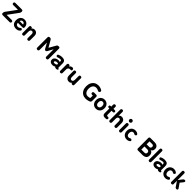

<svg xmlns="http://www.w3.org/2000/svg" viewBox="1171 -4163 7623 7623"><g transform="rotate(45 4982.5 -351.0)"><path d="M99 0Q33 0 33 -60V-75Q33 -120 60 -157L371 -580H111Q45 -580 45 -640Q45 -700 111 -700H465Q531 -700 531 -640V-625Q531 -580 504 -543L194 -120H476Q542 -120 542 -60Q542 0 476 0Z M846 11Q740 11 674 -51.5Q608 -114 608 -241Q608 -320 637.5 -376.5Q667 -433 719 -463.5Q771 -494 839 -494Q907 -494 954.5 -463Q1002 -432 1027 -383.5Q1052 -335 1052 -281Q1052 -238 1035 -226Q1018 -214 986 -214H732Q737 -147 768.5 -122.5Q800 -98 848 -98Q901 -98 932 -129Q955 -152 974.5 -159Q994 -166 1016 -150Q1039 -134 1041.5 -109.5Q1044 -85 1020 -59Q986 -22 942.5 -5.5Q899 11 846 11ZM737 -310H928Q910 -396 837 -396Q797 -396 772 -376Q747 -356 737 -310Z M1216 0Q1153 0 1153 -66V-416Q1153 -482 1209 -482Q1266 -482 1269 -455L1272 -428Q1292 -454 1323.5 -474Q1355 -494 1398 -494Q1473 -494 1520.5 -446Q1568 -398 1568 -304V-66Q1568 0 1505 0Q1442 0 1442 -66V-273Q1442 -326 1421.5 -353Q1401 -380 1366 -380Q1328 -380 1303.5 -352.5Q1279 -325 1279 -266V-66Q1279 0 1216 0Z M2040 0Q1974 0 1974 -66V-634Q1974 -672 1994 -686Q2014 -700 2052 -700Q2104 -700 2130 -655L2294 -370L2456 -654Q2472 -682 2492.5 -691Q2513 -700 2547 -700Q2613 -700 2613 -634V-66Q2613 0 2547 0Q2481 0 2481 -66V-475L2357 -249Q2333 -203 2293 -203Q2253 -203 2229 -249L2105 -475V-66Q2105 0 2040 0Z M2902 6Q2823 10 2770.5 -28Q2718 -66 2718 -138Q2718 -189 2748.5 -225.5Q2779 -262 2827.5 -282.5Q2876 -303 2928 -304Q2951 -306 2972 -300.5Q2993 -295 3011 -286V-318Q3011 -360 2993 -372.5Q2975 -385 2942 -385Q2915 -385 2886.5 -378.5Q2858 -372 2831 -361Q2802 -349 2781.5 -352.5Q2761 -356 2747 -379Q2734 -402 2741 -423.5Q2748 -445 2778 -458Q2814 -474 2855.5 -484Q2897 -494 2942 -494Q3035 -494 3083 -456Q3131 -418 3131 -318V-108Q3131 -98 3132 -94Q3135 -80 3143.5 -75.5Q3152 -71 3161 -69.5Q3170 -68 3176.5 -65.5Q3183 -63 3183 -53Q3183 -34 3172.5 -19Q3162 -4 3138 1Q3127 3 3115 4.5Q3103 6 3090 6Q3031 6 3015 -34Q2969 1 2902 6ZM2899 -102Q2952 -105 2983.5 -122.5Q3015 -140 3013 -171Q3012 -194 2990.5 -201Q2969 -208 2938 -206Q2892 -204 2865 -182.5Q2838 -161 2839 -137Q2840 -120 2854.5 -110.5Q2869 -101 2899 -102Z M3334 0Q3271 0 3271 -66V-416Q3271 -482 3337 -482Q3358 -482 3375 -471.5Q3392 -461 3392 -432V-417Q3410 -452 3447 -473Q3484 -494 3525 -494Q3557 -494 3574 -474.5Q3591 -455 3591 -425Q3591 -397 3576 -383.5Q3561 -370 3544 -372Q3536 -373 3526.5 -373.5Q3517 -374 3506 -374Q3460 -374 3428.5 -344.5Q3397 -315 3397 -258V-66Q3397 0 3334 0Z M3816 11Q3741 11 3693.5 -37Q3646 -85 3646 -179V-416Q3646 -482 3709 -482Q3772 -482 3772 -416V-209Q3772 -157 3793 -130Q3814 -103 3848 -103Q3886 -103 3910.5 -130.5Q3935 -158 3935 -217V-416Q3935 -482 3998 -482Q4061 -482 4061 -416V-66Q4061 0 4005 0Q3949 0 3946 -27L3942 -54Q3923 -29 3891.5 -9Q3860 11 3816 11Z M4757 17Q4662 17 4588.5 -28Q4515 -73 4473.5 -155.5Q4432 -238 4432 -350Q4432 -463 4473.5 -545.5Q4515 -628 4588.5 -673.5Q4662 -719 4757 -719Q4816 -719 4868.5 -703Q4921 -687 4962 -661Q4989 -644 4991 -619.5Q4993 -595 4973 -570Q4954 -545 4931.5 -544Q4909 -543 4882 -559Q4855 -574 4823 -583Q4791 -592 4757 -592Q4698 -592 4655.5 -561.5Q4613 -531 4590.5 -477Q4568 -423 4568 -350Q4568 -278 4590.5 -224Q4613 -170 4655.5 -139.5Q4698 -109 4757 -109Q4803 -109 4832 -117.5Q4861 -126 4881 -139V-274H4841Q4775 -274 4775 -334Q4775 -394 4841 -394H4947Q5013 -394 5013 -328V-105Q5013 -78 5004 -59.5Q4995 -41 4972 -30Q4926 -7 4870 5Q4814 17 4757 17Z M5332 11Q5265 11 5211.5 -20Q5158 -51 5127.5 -108Q5097 -165 5097 -241Q5097 -318 5127.5 -374.5Q5158 -431 5211.5 -462.5Q5265 -494 5332 -494Q5400 -494 5453 -462.5Q5506 -431 5536.5 -374.5Q5567 -318 5567 -241Q5567 -165 5536.5 -108Q5506 -51 5453 -20Q5400 11 5332 11ZM5332 -103Q5380 -103 5410.5 -138.5Q5441 -174 5441 -241Q5441 -309 5410.5 -344.5Q5380 -380 5332 -380Q5284 -380 5254.5 -344.5Q5225 -309 5225 -241Q5225 -174 5254.5 -138.5Q5284 -103 5332 -103Z M5858 11Q5810 11 5776.5 0.5Q5743 -10 5725.5 -39Q5708 -68 5708 -121V-374H5684Q5618 -374 5618 -428Q5618 -454 5632 -468Q5646 -482 5683 -482H5708V-583Q5708 -615 5724.5 -632Q5741 -649 5771 -649Q5833 -649 5833 -583V-482H5897Q5963 -482 5963 -428Q5963 -374 5898 -374H5833V-154Q5833 -123 5848.5 -112Q5864 -101 5893 -101Q5927 -101 5945 -91.5Q5963 -82 5963 -49Q5963 -22 5948 -9Q5933 4 5909 7.5Q5885 11 5858 11Z M6109 0Q6046 0 6046 -66V-645Q6046 -711 6109 -711Q6172 -711 6172 -645V-428Q6186 -454 6217 -474Q6248 -494 6291 -494Q6366 -494 6413.5 -446Q6461 -398 6461 -304V-66Q6461 0 6398 0Q6335 0 6335 -66V-273Q6335 -326 6314.5 -353Q6294 -380 6259 -380Q6221 -380 6196.5 -352.5Q6172 -325 6172 -266V-66Q6172 0 6109 0Z M6656 0Q6593 0 6593 -66V-416Q6593 -482 6656 -482Q6719 -482 6719 -416V-66Q6719 0 6656 0ZM6655 -554Q6623 -554 6600.5 -577Q6578 -600 6578 -632Q6578 -664 6600.5 -686.5Q6623 -709 6655 -709Q6687 -709 6709.5 -686.5Q6732 -664 6732 -632Q6732 -600 6709.5 -577Q6687 -554 6655 -554Z M7058 11Q6991 11 6937.5 -20Q6884 -51 6853.5 -108Q6823 -165 6823 -241Q6823 -318 6853.5 -374.5Q6884 -431 6937.5 -462.5Q6991 -494 7058 -494Q7141 -494 7201 -448Q7228 -428 7225.5 -403Q7223 -378 7199 -361Q7175 -344 7157.5 -346Q7140 -348 7112 -366Q7089 -380 7058 -380Q7010 -380 6980.5 -344.5Q6951 -309 6951 -241Q6951 -174 6980.5 -138.5Q7010 -103 7058 -103Q7088 -103 7110 -115Q7136 -131 7155 -135.5Q7174 -140 7198 -123Q7222 -105 7225.5 -81Q7229 -57 7204 -37Q7144 11 7058 11Z M7691 0Q7629 0 7629 -62V-638Q7629 -700 7691 -700H7934Q7989 -700 8033.5 -680Q8078 -660 8104.5 -620.5Q8131 -581 8131 -523Q8131 -461 8103.5 -420Q8076 -379 8034 -366Q8069 -361 8097.5 -337.5Q8126 -314 8143 -276Q8160 -238 8160 -190Q8160 -91 8100.5 -45.5Q8041 0 7943 0ZM7759 -120H7925Q7972 -120 7996 -141Q8020 -162 8020 -208Q8020 -252 7992 -273.5Q7964 -295 7925 -295H7759ZM7759 -416H7908Q7989 -416 7989 -502Q7989 -541 7967.5 -560.5Q7946 -580 7908 -580H7759Z M8323 0Q8260 0 8260 -66V-645Q8260 -711 8323 -711Q8386 -711 8386 -645V-66Q8386 0 8323 0Z M8667 6Q8588 10 8535.5 -28Q8483 -66 8483 -138Q8483 -189 8513.5 -225.5Q8544 -262 8592.5 -282.5Q8641 -303 8693 -304Q8716 -306 8737 -300.5Q8758 -295 8776 -286V-318Q8776 -360 8758 -372.5Q8740 -385 8707 -385Q8680 -385 8651.5 -378.5Q8623 -372 8596 -361Q8567 -349 8546.5 -352.5Q8526 -356 8512 -379Q8499 -402 8506 -423.5Q8513 -445 8543 -458Q8579 -474 8620.5 -484Q8662 -494 8707 -494Q8800 -494 8848 -456Q8896 -418 8896 -318V-108Q8896 -98 8897 -94Q8900 -80 8908.5 -75.5Q8917 -71 8926 -69.5Q8935 -68 8941.5 -65.5Q8948 -63 8948 -53Q8948 -34 8937.5 -19Q8927 -4 8903 1Q8892 3 8880 4.5Q8868 6 8855 6Q8796 6 8780 -34Q8734 1 8667 6ZM8664 -102Q8717 -105 8748.5 -122.5Q8780 -140 8778 -171Q8777 -194 8755.5 -201Q8734 -208 8703 -206Q8657 -204 8630 -182.5Q8603 -161 8604 -137Q8605 -120 8619.5 -110.5Q8634 -101 8664 -102Z M9226 11Q9159 11 9105.5 -20Q9052 -51 9021.5 -108Q8991 -165 8991 -241Q8991 -318 9021.5 -374.5Q9052 -431 9105.5 -462.5Q9159 -494 9226 -494Q9309 -494 9369 -448Q9396 -428 9393.5 -403Q9391 -378 9367 -361Q9343 -344 9325.5 -346Q9308 -348 9280 -366Q9257 -380 9226 -380Q9178 -380 9148.5 -344.5Q9119 -309 9119 -241Q9119 -174 9148.5 -138.5Q9178 -103 9226 -103Q9256 -103 9278 -115Q9304 -131 9323 -135.5Q9342 -140 9366 -123Q9390 -105 9393.5 -81Q9397 -57 9372 -37Q9312 11 9226 11Z M9570 0Q9508 0 9508 -62V-649Q9508 -711 9570 -711H9572Q9634 -711 9634 -649V-282L9758 -445Q9775 -468 9795.5 -478Q9816 -488 9834 -488Q9856 -488 9871 -475.5Q9886 -463 9887 -441.5Q9888 -420 9867 -394L9763 -265L9895 -75Q9910 -54 9907.5 -35.5Q9905 -17 9890.5 -5.5Q9876 6 9855 6Q9824 6 9808.5 -2Q9793 -10 9782 -26L9634 -245V-62Q9634 0 9572 0Z"/></g></svg>

Font: Zen Maru Gothic Black
Style: Regular
Weight: 900
Designer: Yoshimichi Ohira
Foundry: Positype
Version: Version 1.001